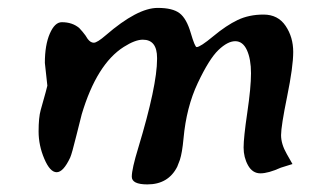

<svg xmlns="http://www.w3.org/2000/svg" viewBox="-20 -472 843 493"><path d="M383.3 -321.8Q383.3 -322.3 383.3 -323.2Q383.3 -370.1 346.7 -370.1Q327.1 -370.1 297.9 -351.6Q228.5 -307.6 189.9 -178.7Q187.5 -169.9 176 -123.5Q164.6 -77.1 160.2 -67.4Q142.6 -29.8 125.5 -29.8Q108.4 -29.8 93.8 -64.2Q79.1 -98.6 79.1 -134.5Q79.1 -170.4 84.5 -189.5Q101.6 -250 101.6 -252L95.2 -310.5Q95.2 -356.4 107.9 -385.7Q120.6 -415 138.7 -415Q166 -415 183.6 -399.9L191.9 -390.6L199.2 -381.3L205.1 -372.1Q212.4 -362.3 220.9 -362.3Q229.5 -362.3 252 -381.8Q333 -451.7 384.8 -451.7H385.3Q423.3 -451.7 441.2 -438Q459 -424.3 469.7 -387.7Q480.5 -351.1 484.9 -351.1Q494.1 -351.1 527.6 -378.9Q561 -406.7 590.3 -420.7Q619.6 -434.6 656.7 -434.6Q693.8 -434.6 713.4 -405.5Q732.9 -376.5 732.9 -338.6Q732.9 -300.8 717.3 -224.4Q701.7 -147.9 701.7 -125Q701.7 -102.1 716.3 -76.7Q731 -51.3 731 -50.8L701.2 -41.5Q668.9 -26.9 648.7 -26.9Q628.4 -26.9 616.9 -47.4Q605.5 -67.9 605.5 -93.3Q605.5 -118.7 615 -183.1Q624.5 -247.6 624.5 -283.9Q624.5 -320.3 614 -343.3Q603.5 -366.2 584 -366.2Q564.5 -366.2 540.8 -343.5Q517.1 -320.8 487.8 -258.8Q458.5 -196.8 451.2 -116.2Q447.8 -79.6 441.9 -61.5L435.1 -43.9Q412.1 1.5 358.4 1.5Q318.4 1.5 318.4 -18.3Q318.4 -38.1 335 -92.3Q383.3 -252 383.3 -320.3Z"/></svg>

Font: Averia Serif Libre
Style: Italic
Weight: 400
Italic angle: -7.90001°
Version: Version 1.002